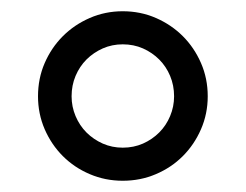

<svg xmlns="http://www.w3.org/2000/svg" viewBox="-20 -734 440 343"><path d="M47.9 -562Q47.9 -593.8 59.8 -621.3Q71.8 -648.9 92.3 -669.4Q112.8 -689.9 140.4 -701.9Q168 -713.9 199.2 -713.9Q231 -713.9 258.5 -701.9Q286.1 -689.9 306.6 -669.4Q327.1 -648.9 339.1 -621.3Q351.1 -593.8 351.1 -562Q351.1 -530.8 339.1 -503.2Q327.1 -475.6 306.6 -455.1Q286.1 -434.6 258.5 -422.9Q231 -411.1 199.2 -411.1Q168 -411.1 140.4 -422.9Q112.8 -434.6 92.3 -455.1Q71.8 -475.6 59.8 -503.2Q47.9 -530.8 47.9 -562ZM107.9 -562Q107.9 -543.5 115 -526.6Q122.1 -509.8 134.5 -497.3Q147 -484.9 163.6 -477.5Q180.2 -470.2 199.2 -470.2Q218.8 -470.2 235.4 -477.5Q252 -484.9 264.4 -497.3Q276.9 -509.8 283.9 -526.6Q291 -543.5 291 -562Q291 -581.5 283.9 -598.4Q276.9 -615.2 264.4 -627.7Q252 -640.1 235.4 -647.5Q218.8 -654.8 199.2 -654.8Q180.2 -654.8 163.6 -647.5Q147 -640.1 134.5 -627.7Q122.1 -615.2 115 -598.4Q107.9 -581.5 107.9 -562Z"/></svg>

Font: Noto Serif
Style: Regular
Weight: 400
Designer: Monotype Design team
Foundry: Monotype Imaging Inc.
Version: Version 1.02